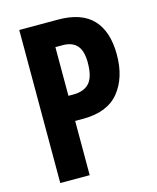

<svg xmlns="http://www.w3.org/2000/svg" viewBox="-109 -790 707 865"><g transform="rotate(-15 245.0 -357.0)"><path d="M245.1 -713.9Q354 -713.9 407 -657.5Q460 -601.1 460 -493.2Q460 -385.3 405.8 -319.1Q351.6 -252.9 238.8 -252.9H201.2V0H64V-713.9ZM234.9 -597.2H201.2V-370.1H225.1Q273.9 -370.1 299.1 -397.9Q324.2 -425.8 324.2 -492.2Q324.2 -546.9 302 -572Q279.8 -597.2 234.9 -597.2Z"/></g></svg>

Font: Open Sans Condensed
Style: Bold
Weight: 700
Width: 3
Designer: Monotype Design Team
Foundry: Monotype Imaging Inc.
Version: Version 3.003; ttfautohint (v1.8.4)